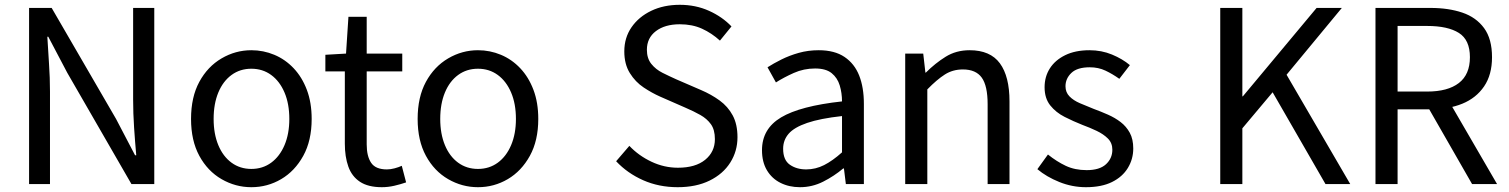

<svg xmlns="http://www.w3.org/2000/svg" viewBox="-20 -766 6278 799"><path d="M101 0V-733H195L463 -271L542 -120H547Q542 -175 538 -235Q534 -295 534 -352V-733H622V0H527L260 -463L181 -613H177Q180 -558 184 -500.5Q188 -443 188 -385V0Z M1026 13Q960 13 902 -20.5Q844 -54 809.5 -117.5Q775 -181 775 -271Q775 -362 809.5 -425.5Q844 -489 902 -523Q960 -557 1026 -557Q1076 -557 1121.5 -538Q1167 -519 1202 -482Q1237 -445 1257 -392Q1277 -339 1277 -271Q1277 -181 1242 -117.5Q1207 -54 1150 -20.5Q1093 13 1026 13ZM1026 -63Q1073 -63 1108.5 -89Q1144 -115 1164 -162Q1184 -209 1184 -271Q1184 -334 1164 -381Q1144 -428 1108.5 -454Q1073 -480 1026 -480Q979 -480 943.5 -454Q908 -428 888.5 -381Q869 -334 869 -271Q869 -209 888.5 -162Q908 -115 943.5 -89Q979 -63 1026 -63Z M1569 13Q1512 13 1478 -9.5Q1444 -32 1429.5 -73Q1415 -114 1415 -168V-469H1334V-538L1420 -543L1430 -696H1506V-543H1654V-469H1506V-165Q1506 -116 1524.5 -88.5Q1543 -61 1590 -61Q1605 -61 1622 -65.5Q1639 -70 1652 -76L1670 -7Q1647 1 1621 7Q1595 13 1569 13Z M1969 13Q1903 13 1845 -20.5Q1787 -54 1752.5 -117.5Q1718 -181 1718 -271Q1718 -362 1752.5 -425.5Q1787 -489 1845 -523Q1903 -557 1969 -557Q2019 -557 2064.5 -538Q2110 -519 2145 -482Q2180 -445 2200 -392Q2220 -339 2220 -271Q2220 -181 2185 -117.5Q2150 -54 2093 -20.5Q2036 13 1969 13ZM1969 -63Q2016 -63 2051.5 -89Q2087 -115 2107 -162Q2127 -209 2127 -271Q2127 -334 2107 -381Q2087 -428 2051.5 -454Q2016 -480 1969 -480Q1922 -480 1886.5 -454Q1851 -428 1831.5 -381Q1812 -334 1812 -271Q1812 -209 1831.5 -162Q1851 -115 1886.5 -89Q1922 -63 1969 -63Z M2800 13Q2722 13 2656.5 -16Q2591 -45 2544 -95L2599 -159Q2638 -118 2691 -93Q2744 -68 2801 -68Q2874 -68 2914.5 -101Q2955 -134 2955 -187Q2955 -226 2938.5 -249Q2922 -272 2894.5 -287.5Q2867 -303 2832 -318L2727 -364Q2693 -379 2658.5 -402Q2624 -425 2601 -462Q2578 -499 2578 -552Q2578 -609 2608 -652.5Q2638 -696 2690 -721Q2742 -746 2809 -746Q2875 -746 2930.5 -721Q2986 -696 3024 -656L2976 -597Q2942 -628 2901.5 -646.5Q2861 -665 2809 -665Q2747 -665 2709.5 -636.5Q2672 -608 2672 -559Q2672 -523 2690.5 -500Q2709 -477 2737 -463Q2765 -449 2794 -436L2898 -391Q2940 -373 2974.5 -348Q3009 -323 3029 -286Q3049 -249 3049 -195Q3049 -137 3019 -89.5Q2989 -42 2933 -14.5Q2877 13 2800 13Z M3309 13Q3264 13 3228 -5Q3192 -23 3171.5 -57.5Q3151 -92 3151 -141Q3151 -230 3230.5 -277.5Q3310 -325 3484 -344Q3484 -379 3474.5 -410.5Q3465 -442 3441 -461.5Q3417 -481 3372 -481Q3325 -481 3283.5 -462.5Q3242 -444 3209 -423L3174 -486Q3199 -502 3232 -518.5Q3265 -535 3304 -546Q3343 -557 3387 -557Q3453 -557 3494.5 -529Q3536 -501 3555.5 -451.5Q3575 -402 3575 -334V0H3500L3492 -65H3489Q3451 -33 3405.5 -10Q3360 13 3309 13ZM3335 -61Q3374 -61 3409.5 -79Q3445 -97 3484 -132V-283Q3393 -273 3339 -254.5Q3285 -236 3262 -209.5Q3239 -183 3239 -147Q3239 -100 3267 -80.5Q3295 -61 3335 -61Z M3747 0V-543H3822L3831 -464H3833Q3872 -503 3915.5 -530Q3959 -557 4015 -557Q4101 -557 4141 -502.5Q4181 -448 4181 -344V0H4090V-332Q4090 -409 4065.5 -443Q4041 -477 3987 -477Q3945 -477 3912 -456Q3879 -435 3839 -394V0Z M4499 13Q4442 13 4388.5 -8.5Q4335 -30 4297 -62L4341 -123Q4377 -94 4415 -76Q4453 -58 4502 -58Q4556 -58 4582.5 -82.5Q4609 -107 4609 -143Q4609 -171 4590.5 -189.5Q4572 -208 4543.5 -221.5Q4515 -235 4485 -246Q4447 -261 4410.5 -279.5Q4374 -298 4350.5 -327.5Q4327 -357 4327 -403Q4327 -447 4349 -481.5Q4371 -516 4413 -536.5Q4455 -557 4514 -557Q4564 -557 4607.5 -539Q4651 -521 4682 -495L4638 -438Q4610 -458 4580.5 -472Q4551 -486 4515 -486Q4463 -486 4438.5 -462.5Q4414 -439 4414 -407Q4414 -382 4430.5 -365Q4447 -348 4474 -336.5Q4501 -325 4531 -313Q4561 -302 4590.5 -289Q4620 -276 4643.5 -258Q4667 -240 4681.5 -213.5Q4696 -187 4696 -148Q4696 -104 4673.5 -67Q4651 -30 4607.5 -8.5Q4564 13 4499 13Z M5058 0V-733H5150V-365H5152L5459 -733H5564L5334 -455L5599 0H5496L5276 -382L5150 -232V0Z M5704 0V-733H5933Q6008 -733 6065.5 -713.5Q6123 -694 6156 -649Q6189 -604 6189 -528Q6189 -455 6156 -406.5Q6123 -358 6065.5 -334.5Q6008 -311 5933 -311H5796V0ZM5796 -385H5919Q6005 -385 6051 -420.5Q6097 -456 6097 -528Q6097 -600 6051 -629Q6005 -658 5919 -658H5796ZM6106 0 5914 -335 5987 -384 6210 0Z"/></svg>

Font: Noto Sans KR
Style: Regular
Weight: 400
Designer: Ryoko NISHIZUKA  (kana, bopomofo & ideographs); Paul D. Hunt (Latin, Greek & Cyrillic); Sandoll Communications , Soo-you
Foundry: Adobe
Version: Version 2.004-H2;hotconv 1.0.118;makeotfexe 2.5.65603